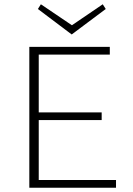

<svg xmlns="http://www.w3.org/2000/svg" viewBox="-20 -877 620 897"><path d="M522 -36V0H117V-658H493V-622H161V-352H455V-316H161V-36ZM474 -835 315 -716 157 -835 171 -857 316 -759 460 -857Z"/></svg>

Font: Ysabeau Light
Style: Regular
Weight: 300
Designer: Christian Thalmann (Catharsis Fonts)
Version: Version 0.003